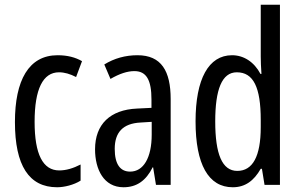

<svg xmlns="http://www.w3.org/2000/svg" viewBox="-20 -780 1265 810"><path d="M221 10C251 10 292 0 320 -18V-86C289 -70 259 -61 230 -61C161 -61 126 -129 126 -266C126 -404 161 -475 229 -475C252 -475 276 -468 301 -455L326 -522C298 -538 265 -547 223 -547C101 -547 43 -441 43 -265C43 -82 102 10 221 10Z M560 -547C509 -547 462 -534 420 -508L446 -447C484 -469 517 -480 547 -480C598 -480 619 -442 619 -360V-325L558 -322C445 -317 381 -256 381 -150C381 -65 418 10 501 10C557 10 596 -18 624 -74H626L638 0H700V-362C700 -480 661 -547 560 -547ZM572 -263 620 -266V-212C620 -114 585 -56 529 -56C488 -56 464 -86 464 -152C464 -222 499 -259 572 -263Z M962 10C1014 10 1051 -17 1080 -68H1085L1096 0H1161V-760H1080V-542C1080 -521 1081 -498 1083 -468H1079C1052 -519 1008 -547 959 -547C860 -547 805 -447 805 -268C805 -87 859 10 962 10ZM981 -59C917 -59 888 -130 888 -268C888 -402 916 -475 979 -475C1049 -475 1080 -412 1080 -274V-244C1080 -120 1046 -59 981 -59Z"/></svg>

Font: Noto Sans Gurmukhi UI ExtraCondensed
Style: Regular
Weight: 400
Width: 2
Designer: Jelle Bosma - Monotype Design Team
Foundry: Monotype Imaging Inc.
Version: Version 2.004